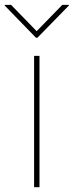

<svg xmlns="http://www.w3.org/2000/svg" viewBox="-45 -778 307 798"><path d="M96.7 0V-545.9H119.1V0ZM1 -757.8 107.4 -648.4 213.9 -757.8H241.2V-754.9L110.4 -621.1H104.5L-25.4 -754.9V-757.8Z"/></svg>

Font: Inter Tight Thin
Style: Regular
Weight: 250
Designer: Rasmus Andersson
Foundry: rsms
Version: Version 3.004